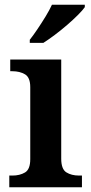

<svg xmlns="http://www.w3.org/2000/svg" viewBox="-20 -786 380 806"><path d="M19 0V-49H32Q63 -49 85 -62Q107 -75 107 -118V-420Q107 -461 85 -474Q63 -487 32 -487H23V-536H237V-120Q237 -76 258.5 -62.5Q280 -49 312 -49H324V0ZM105 -619Q120 -638 137.5 -664Q155 -690 171.5 -717Q188 -744 198 -766H336V-756Q327 -743 307 -723Q287 -703 261.5 -681Q236 -659 210 -639.5Q184 -620 162 -606H105Z"/></svg>

Font: Noto Serif Telugu SemiBold
Style: Regular
Weight: 600
Designer: Jelle Bosma - Monotype Design Team
Foundry: Monotype Imaging Inc.
Version: Version 2.005; ttfautohint (v1.8.4.7-5d5b)